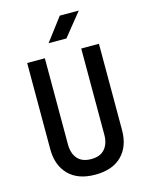

<svg xmlns="http://www.w3.org/2000/svg" viewBox="-139 -1036 877 1132"><g transform="rotate(-15 300.0 -470.0)"><path d="M300 10Q195 10 138 -47.5Q81 -105 81 -204V-730H189V-205Q189 -149 217 -117Q245 -85 300 -85Q355 -85 383 -117Q411 -149 411 -205V-730H519V-204Q519 -104 462 -47Q405 10 300 10ZM233 -810 339 -950H455L342 -810Z"/></g></svg>

Font: JetBrains Mono SemiBold
Style: Regular
Weight: 472
Monospace: yes
Designer: Philipp Nurullin, Konstantin Bulenkov
Foundry: JetBrains
Version: Version 2.305; ttfautohint (v1.8.4.7-5d5b)